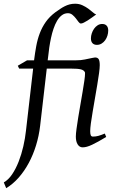

<svg xmlns="http://www.w3.org/2000/svg" viewBox="-69 -762 608 1019"><path d="M505.4 -600.1Q505.4 -586.4 501.2 -573Q497.1 -559.6 489.3 -548.6Q481.4 -537.6 470.2 -530.8Q459 -523.9 445.3 -523.9Q430.2 -523.9 421.9 -532.7Q413.6 -541.5 413.6 -558.1Q413.6 -571.3 418 -584.7Q422.4 -598.1 430.2 -609.4Q438 -620.6 449 -627.7Q460 -634.8 473.6 -634.8Q488.8 -634.8 497.1 -625.7Q505.4 -616.7 505.4 -600.1ZM441.4 -685.1Q431.2 -677.7 419.4 -669.2Q407.7 -660.6 396.5 -653.6Q385.3 -646.5 375.7 -641.8Q366.2 -637.2 360.4 -637.2Q354 -637.2 347.7 -645.8Q341.3 -654.3 333.5 -664.6Q325.7 -674.8 315.4 -683.3Q305.2 -691.9 291.5 -691.9Q273.4 -691.9 259 -680.9Q244.6 -669.9 233.9 -651.6Q223.1 -633.3 215.1 -609.6Q207 -585.9 201.7 -560.5Q196.3 -535.2 192.6 -510.3Q189 -485.4 187 -464.8L184.1 -441.9H334Q361.3 -441.9 381.1 -446.3Q400.9 -450.7 420.9 -454.6Q431.6 -457 435.5 -457Q449.2 -457 454.8 -447.8Q460.4 -438.5 460.4 -416Q460.4 -401.9 456.8 -374.3Q453.1 -346.7 447.3 -312.5Q441.4 -278.3 435.1 -241Q428.7 -203.6 422.9 -169.4Q417 -135.3 413.3 -107.7Q409.7 -80.1 409.7 -65.9Q409.7 -50.8 412.8 -43.9Q416 -37.1 424.3 -37.1Q439.5 -37.1 453.4 -41Q467.3 -44.9 487.3 -53.2L494.6 -35.2Q471.7 -21.5 453.4 -11.2Q435.1 -1 419.9 6.1Q404.8 13.2 392.6 16.6Q380.4 20 369.6 20Q353 20 343.3 4.6Q333.5 -10.7 333.5 -37.1Q333.5 -51.8 337.2 -78.9Q340.8 -106 346.2 -138.9Q351.6 -171.9 357.9 -207.8Q364.3 -243.7 369.6 -276.1Q375 -308.6 378.7 -333.7Q382.3 -358.9 382.3 -371.1Q382.3 -376 381.8 -378.4Q376 -390.1 359.6 -394Q343.3 -397.9 308.6 -397.9H179.2L144 -94.2Q137.7 -40.5 122.3 9.5Q106.9 59.6 83.7 102.8Q60.5 146 30.3 180.4Q0 214.8 -36.1 236.8L-48.8 206.1Q-24.4 192.4 -4.6 163.1Q15.1 133.8 30 95.7Q44.9 57.6 54.7 14.9Q64.5 -27.8 68.8 -67.9L106.9 -397.9H32.7L25.4 -413.1L74.7 -441.9H111.8Q116.7 -481 123.3 -517.1Q129.9 -553.2 142.1 -585.4Q154.3 -617.7 174.1 -645.8Q193.8 -673.8 224.6 -696.8Q237.8 -706.1 250 -714.4Q262.2 -722.7 274.9 -729Q287.6 -735.4 301 -738.8Q314.5 -742.2 329.6 -742.2Q351.1 -742.2 368.4 -734.1Q385.7 -726.1 399.4 -716.1Q413.1 -706.1 423.6 -696.8Q434.1 -687.5 441.4 -685.1Z"/></svg>

Font: GentiumAlt
Style: Italic
Weight: 400
Italic angle: -7°
Designer: J. Victor Gaultney
Version: Version 1.02; 2005; OFL release